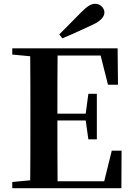

<svg xmlns="http://www.w3.org/2000/svg" viewBox="-20 -997 706 1017"><path d="M294 -815 310 -794C364 -816 417 -841 471 -866C519 -888 533 -912 533 -931C533 -954 512 -977 484 -977C463 -977 443 -965 410 -932C374 -896 335 -855 294 -815ZM552 -548H605L603 -741H45V-708L140 -699C141 -597 141 -496 141 -394V-346C141 -243 141 -141 140 -42L45 -33V0H623L624 -199H572L532 -37H285C284 -140 284 -245 284 -359H434L448 -259H493V-500H448L434 -395H284C284 -502 284 -604 285 -703H513Z"/></svg>

Font: Noto Serif CJK TC
Style: Bold
Weight: 700
Designer: Ryoko NISHIZUKA 西塚涼子 (kana & ideographs); Frank Grießhammer (Latin, Greek & Cyrillic); Wenlong ZHANG 张文龙 (bopomofo); San
Foundry: Adobe
Version: Version 2.001;hotconv 1.1.0;makeotfexe 2.6.0